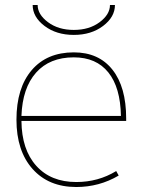

<svg xmlns="http://www.w3.org/2000/svg" viewBox="-20 -740 577 770"><path d="M111 -720H131Q131 -682 172.5 -651Q214 -620 276 -620Q338 -620 379.5 -651Q421 -682 421 -720H441Q441 -672 393.5 -636Q346 -600 276 -600Q206 -600 158.5 -636Q111 -672 111 -720ZM66 -275H465Q463 -389 414.5 -449.5Q366 -510 276 -510Q179 -510 124.5 -448.5Q70 -387 66 -275ZM66 -255Q67 -140 125.5 -75Q184 -10 286 -10Q374 -10 446 -54L456 -36Q378 10 286 10Q175 10 110.5 -62.5Q46 -135 46 -260Q46 -387 107 -458.5Q168 -530 276 -530Q376 -530 431 -460.5Q486 -391 486 -265V-255Z"/></svg>

Font: M PLUS 1p Thin
Style: Regular
Weight: 250
Version: Version 1.062